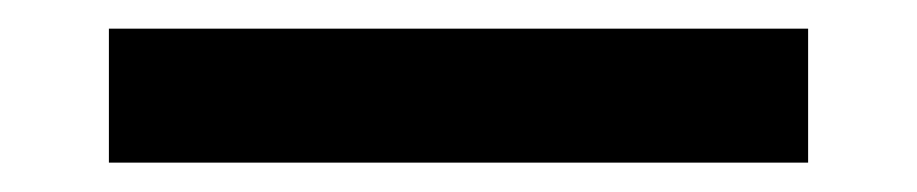

<svg xmlns="http://www.w3.org/2000/svg" viewBox="-20 -85 640 134"><path d="M56 -65H544V28.5H56Z"/></svg>

Font: JuliaMono SemiBold
Style: Regular
Weight: 600
Monospace: yes
Designer: cormullion
Foundry: corm
Version: Version 0.055; ttfautohint (v1.8.4)